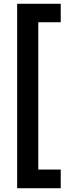

<svg xmlns="http://www.w3.org/2000/svg" viewBox="-20 -831 398 1018"><path d="M71 167V-811H302V-713H183V68H302V167Z"/></svg>

Font: AWOL-DM SemiBold
Style: Regular
Weight: 600
Designer: Colophon Foundry, Jonny Pinhorn, Mikhail Sharanda
Foundry: Colophon Foundry
Version: Version 1.000;Glyphs 3.2.3 (3260)